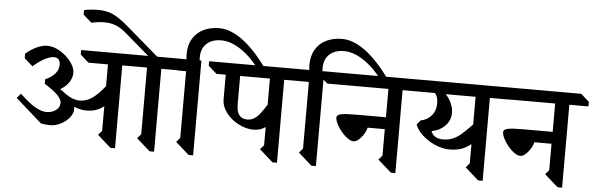

<svg xmlns="http://www.w3.org/2000/svg" viewBox="-62 -1364 4984 1606"><g transform="rotate(5 2429.5 -561.0)"><path d="M1272 -688V8H1234L1121 -92L1152 -128V-688H944V8H906L793 -92L824 -128V-335Q791 -309 756.5 -297.5Q722 -286 679 -286Q626 -286 573 -308Q575 -296 575 -290Q576 -254 548 -218.5Q520 -183 476 -160Q432 -137 386 -137Q369 -137 345 -139.5Q321 -142 309 -145L88 -340L120 -378L175 -330Q273 -244 349 -244Q396 -246 426.5 -270Q457 -294 457 -330Q457 -360 423 -395Q389 -430 312 -478V-516Q366 -540 394 -573.5Q422 -607 422 -647Q422 -676 408.5 -691.5Q395 -707 370 -707Q337 -707 290.5 -682.5Q244 -658 196 -615L126 -677V-715Q171 -754 218.5 -775.5Q266 -797 307 -797Q358 -797 413 -764.5Q468 -732 505 -683Q542 -634 542 -590Q542 -548 515.5 -509Q489 -470 444 -445Q467 -430 492 -410Q528 -385 557.5 -374.5Q587 -364 614 -364Q667 -364 715 -395.5Q763 -427 824 -503V-686H660L590 -748V-786H1153L943 -966Q902 -1001 859 -1017.5Q816 -1034 762 -1034Q716 -1034 655 -1021L585 -1083V-1121Q644 -1133 700 -1133Q772 -1133 825.5 -1109.5Q879 -1086 955 -1021L1229 -786H1362L1432 -724V-688Z M2128 -776 2088 -738Q2012 -847 1922.5 -908Q1833 -969 1752 -969Q1674 -969 1629 -927.5Q1584 -886 1584 -812Q1584 -795 1585 -786H1600V10H1562L1449 -90L1480 -126V-686H1412L1342 -748V-786H1475Q1472 -809 1472 -829Q1472 -908 1506 -962Q1540 -1016 1597.5 -1042.5Q1655 -1069 1725 -1069Q1913 -1069 2128 -776Z M2464 -686H2304V10H2266L2153 -90L2184 -126V-279Q2142 -248 2083 -248Q2023 -248 1959.5 -280Q1896 -312 1854.5 -366Q1813 -420 1813 -481V-686H1735L1665 -748V-786H2393L2464 -724ZM1934 -686V-447Q1934 -328 2024 -328Q2057 -328 2083 -344.5Q2109 -361 2129.5 -387.5Q2150 -414 2184 -466V-686Z M3159 -776 3119 -738Q3043 -847 2953.5 -908Q2864 -969 2783 -969Q2705 -969 2660 -927.5Q2615 -886 2615 -812Q2615 -795 2616 -786H2631V10H2593L2480 -90L2511 -126V-686H2443L2373 -748V-786H2506Q2503 -809 2503 -829Q2503 -908 2537 -962Q2571 -1016 2628.5 -1042.5Q2686 -1069 2756 -1069Q2944 -1069 3159 -776Z M3298 -686V10H3260L3147 -90L3178 -126V-348H3034Q3022 -302 2988.5 -263Q2955 -224 2926 -224Q2897 -224 2859 -257Q2821 -290 2793.5 -335Q2766 -380 2766 -410Q2766 -432 2801.5 -440Q2837 -448 2930 -448H3179V-686H2667L2591 -748V-786H3389L3459 -724L3458 -686Z M4191 -685H4031V11H3993L3880 -89L3911 -125V-287Q3876 -257 3833 -241.5Q3790 -226 3731 -226Q3670 -226 3607.5 -254Q3545 -282 3499 -325.5Q3453 -369 3440 -411L3472 -448Q3524 -456 3560 -497.5Q3596 -539 3596 -601Q3596 -659 3569 -686H3363L3293 -748V-786H4121L4191 -723ZM3661 -684Q3692 -650 3709 -611Q3726 -572 3726 -531Q3726 -470 3682.5 -424.5Q3639 -379 3569 -366Q3592 -305 3671 -305Q3717 -305 3753.5 -321Q3790 -337 3819.5 -362.5Q3849 -388 3897 -437L3911 -452V-684Z M4698 -686V10H4660L4547 -90L4578 -126V-348H4434Q4422 -302 4388.5 -263Q4355 -224 4326 -224Q4297 -224 4259 -257Q4221 -290 4193.5 -335Q4166 -380 4166 -410Q4166 -432 4201.5 -440Q4237 -448 4330 -448H4579V-686H4067L3991 -748V-786H4789L4859 -724L4858 -686Z"/></g></svg>

Font: Inknut Antiqua
Style: Regular
Weight: 400
Designer: Claus Eggers Sørensen
Foundry: Claus Eggers Sørensen
Version: Version 1.003; ttfautohint (v1.8.2) -l 8 -r 50 -G 200 -x 14 